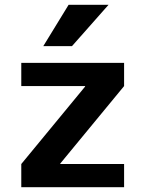

<svg xmlns="http://www.w3.org/2000/svg" viewBox="-20 -783 608 803"><path d="M267 -763H434L281 -590H161ZM232 -97H499V0H69V-97L336 -421V-423H69V-520H499V-423L232 -99Z"/></svg>

Font: M PLUS 1p
Style: Bold
Weight: 700
Version: Version 1.062